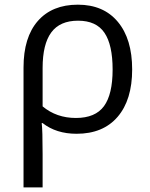

<svg xmlns="http://www.w3.org/2000/svg" viewBox="-20 -565 644 825"><path d="M163.1 -272.9V-107.9Q222.7 -58.1 306.2 -58.1Q389.6 -58.1 426.8 -108.9Q463.9 -159.7 463.9 -266.1Q463.9 -372.6 428.7 -424.3Q393.6 -476.1 315.4 -476.1Q237.3 -476.1 200.2 -425.5Q163.1 -375 163.1 -272.9ZM309.1 9.8Q221.7 9.8 163.1 -36.1H159.2Q163.1 -6.3 163.1 97.2V240.2H81.1V-274.9Q81.1 -404.8 142.6 -474.9Q204.1 -544.9 314.5 -544.9Q424.8 -544.9 486.3 -471.2Q547.9 -397.5 547.9 -266.6Q547.9 -135.7 485.4 -63Q422.9 9.8 309.1 9.8Z"/></svg>

Font: OpenSans
Style: Regular
Weight: 400
Foundry: Ascender Corporation
Version: Version 1.10